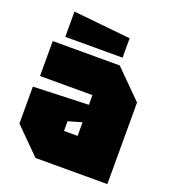

<svg xmlns="http://www.w3.org/2000/svg" viewBox="-134 -829 827 929"><g transform="rotate(20 280.0 -365.0)"><path d="M25 -130V-320L310 -330V-380H40V-560H385L525 -420V0H155ZM240 -220V-170H310V-240ZM385 -600H90V-730L385 -700Z"/></g></svg>

Font: Tektur SemiCondensed Black
Style: Regular
Weight: 900
Width: 4
Designer: Adam Jagosz
Foundry: Adam Jagosz
Version: Version 1.005;gftools[0.9.30]